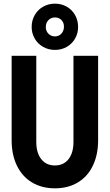

<svg xmlns="http://www.w3.org/2000/svg" viewBox="-20 -1026 602 1054"><path d="M281.7 -1005.9Q317.4 -1005.9 346.4 -989.3Q375.5 -972.7 392.1 -943.4Q408.7 -914.1 408.7 -877.9Q408.7 -842.8 392.1 -814Q375.5 -785.2 346.4 -768.6Q317.4 -752 281.7 -752Q246.1 -752 216.8 -768.6Q187.5 -785.2 170.7 -814.2Q153.8 -843.3 153.8 -877.9Q153.8 -914.1 170.7 -943.4Q187.5 -972.7 216.8 -989.3Q246.1 -1005.9 281.7 -1005.9ZM281.7 -930.2Q260.3 -930.2 245.8 -915.5Q231.4 -900.9 231.4 -877Q231.4 -856 245.8 -841.1Q260.3 -826.2 281.7 -826.2Q303.2 -826.2 317.1 -841.6Q331.1 -856.9 331.1 -879.9Q331.1 -902.3 317.1 -916.3Q303.2 -930.2 281.7 -930.2ZM43.9 -719.7H179.2V-247.1Q179.2 -187 206.5 -152.3Q233.9 -117.7 281.2 -117.7Q329.1 -117.7 356.2 -152.3Q383.3 -187 383.3 -247.1V-719.7H518.6V-256.3Q518.6 -176.3 489.7 -116.5Q460.9 -56.6 407.2 -24.4Q353.5 7.8 281.2 7.8Q209.5 7.8 155.8 -24.4Q102.1 -56.6 73 -116.5Q43.9 -176.3 43.9 -256.3Z"/></svg>

Font: Reddit Mono
Style: Bold
Weight: 700
Designer: Stephen Hutchings
Foundry: Reddit
Version: Version 1.009